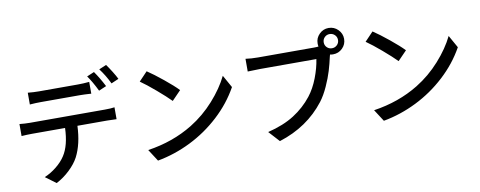

<svg xmlns="http://www.w3.org/2000/svg" viewBox="-71 -1167 3934 1575"><g transform="rotate(-10 1896.0 -379.0)"><path d="M76.2 -366.7V-466.8Q121.1 -461.9 163.1 -461.9H788.1Q837.9 -461.9 867.7 -466.8V-367.7Q812.5 -370.1 788.1 -370.1H542Q536.1 -219.2 482.9 -116.2Q456.1 -65.9 404.8 -17.1Q353.5 31.7 293 63L205.1 -2Q257.8 -23.9 305.4 -62.3Q353 -100.6 380.9 -144Q434.1 -225.1 439 -370.1H163.1Q121.6 -370.1 76.2 -366.7ZM188 -609.9V-708Q236.8 -703.1 280.8 -703.1H604Q649.9 -703.1 699.7 -708V-609.9Q638.2 -613.8 604 -613.8H281.7Q239.7 -613.8 188 -609.9ZM767.1 -623Q727.1 -705.1 690.9 -754.9L752 -780.8Q793 -722.2 830.1 -649.9ZM798.8 -794.9 859.9 -820.8Q879.9 -793.5 903.8 -755.1Q927.7 -716.8 939.9 -690.9L877.9 -664.1Q843.3 -736.8 798.8 -794.9Z M1178.7 -711.9Q1231.9 -676.8 1308.1 -614.7Q1384.3 -552.7 1422.4 -512.2L1347.7 -435.1Q1307.1 -476.6 1232.9 -540Q1158.7 -603.5 1108.4 -638.2ZM1079.6 -73.2Q1289.6 -104.5 1455.6 -206.1Q1565.9 -273.9 1653.1 -371.6Q1740.2 -469.2 1787.6 -566.9L1845.7 -462.9Q1775.9 -336.9 1664.8 -234.6Q1553.7 -132.3 1420.2 -66.2Q1286.6 0 1143.6 25.9Z M2667.5 -650.9Q2684.6 -633.8 2709.5 -633.8Q2734.4 -633.8 2752 -650.9Q2769.5 -668 2769.5 -692.9Q2769.5 -717.8 2752 -734.9Q2734.4 -752 2709.5 -752Q2684.6 -752 2667.5 -734.9Q2650.4 -717.8 2650.4 -692.9Q2650.4 -668 2667.5 -650.9ZM2098.1 -665H2562.5Q2586.9 -665 2602.1 -667Q2599.6 -678.2 2599.6 -692.9Q2599.6 -737.8 2632.1 -770.3Q2664.6 -802.7 2709.5 -802.7Q2755.4 -802.7 2787.8 -770.3Q2820.3 -737.8 2820.3 -692.9Q2820.3 -647 2787.8 -615Q2755.4 -583 2709.5 -583Q2696.8 -583 2684.1 -585.9L2679.2 -567.9Q2667 -511.2 2650.1 -455.3Q2633.3 -399.4 2602.8 -331.8Q2572.3 -264.2 2536.1 -216.8Q2394 -32.7 2156.2 42L2074.2 -47.9Q2207 -80.6 2295.9 -137.5Q2384.8 -194.3 2448.2 -274.9Q2494.6 -334 2525.9 -415.5Q2557.1 -497.1 2567.4 -568.8H2098.1Q2066.9 -568.8 1995.1 -565.9V-671.9Q2042 -665 2098.1 -665Z M3060.1 -711.9Q3113.3 -676.8 3189.5 -614.7Q3265.6 -552.7 3303.7 -512.2L3229 -435.1Q3188.5 -476.6 3114.3 -540Q3040 -603.5 2989.7 -638.2ZM2960.9 -73.2Q3170.9 -104.5 3336.9 -206.1Q3447.3 -273.9 3534.4 -371.6Q3621.6 -469.2 3668.9 -566.9L3727.1 -462.9Q3657.2 -336.9 3546.1 -234.6Q3435.1 -132.3 3301.5 -66.2Q3168 0 3024.9 25.9Z"/></g></svg>

Font: Karasuma Gothic
Style: Regular
Weight: 500
Designer: Rasmus Andersson / Ryoko Nishizuka
Foundry: Genbu
Version: Version 1.00